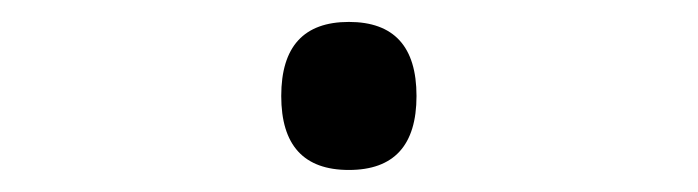

<svg xmlns="http://www.w3.org/2000/svg" viewBox="-20 -441 640 176"><path d="M299.8 -420.9Q361.8 -420.9 361.8 -353Q361.8 -285.2 299.8 -285.2Q237.8 -285.2 237.8 -353Q237.8 -420.9 299.8 -420.9Z"/></svg>

Font: Apple Sans Adjectives
Style: Regular
Weight: 400
Monospace: yes
Foundry: Apple Sans Adjectives
Version: Version 0.01